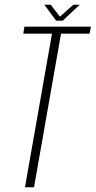

<svg xmlns="http://www.w3.org/2000/svg" viewBox="-20 -787 402 807"><path d="M85 0H123L236.5 -645.5H356.5L362 -675H82.5L78 -645.5H198.5ZM216 -700H243.5L315 -767H288L232 -717L193 -767H166.5Z"/></svg>

Font: Anybody Condensed ExtraLight
Style: Italic
Weight: 250
Width: 3
Italic angle: -10°
Version: Version 1.113;gftools[0.9.25]